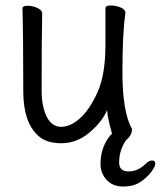

<svg xmlns="http://www.w3.org/2000/svg" viewBox="-20 -505 587 701"><path d="M512 93Q523 81 535 81Q547 81 547 92Q547 103 532 123Q517 143 492.5 159.5Q468 176 430 176Q392 176 369.5 152Q347 128 347 93Q347 58 359 29Q371 0 389 -17L385 -32Q373 -75 371 -103Q353 -60 306.5 -21Q260 18 204 18Q148 18 119 -10Q65 -59 65 -171Q65 -368 62 -474Q62 -484 80 -484Q99 -484 116.5 -476Q134 -468 134 -456Q132 -368 132 -175Q132 -116 150.5 -79Q169 -42 203 -42Q238 -42 273.5 -74.5Q309 -107 337 -170.5Q365 -234 365 -342V-475Q365 -485 384 -485Q404 -485 421 -477.5Q438 -470 438 -458Q427 -385 427 -241Q427 -96 462 -34Q462 -11 440 7Q415 44 415 88Q415 121 449 121Q483 121 512 93Z"/></svg>

Font: LXGW WenKai Mono Lite
Style: Regular
Weight: 400
Monospace: yes
Designer: LXGW / Fontworks Inc.
Foundry: LXGW / Fontworks Inc.
Version: Version 1.520; June 14, 2025